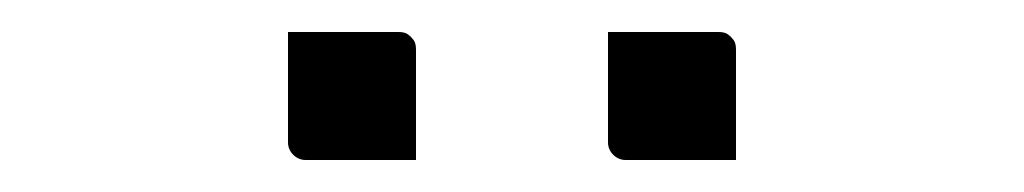

<svg xmlns="http://www.w3.org/2000/svg" viewBox="-20 -776 640 120"><path d="M160 -756Q177 -756 194.5 -756Q212 -756 229 -756Q233 -756 235 -754.5Q237 -753 238.5 -751Q240 -749 240 -745V-676Q223 -676 205.5 -676Q188 -676 171 -676Q168 -676 165.5 -677.5Q163 -679 161.5 -681.5Q160 -684 160 -687ZM360 -756Q377 -756 394.5 -756Q412 -756 429 -756Q433 -756 435 -754.5Q437 -753 438.5 -751Q440 -749 440 -745V-676Q423 -676 405.5 -676Q388 -676 371 -676Q368 -676 365.5 -677.5Q363 -679 361.5 -681.5Q360 -684 360 -687Z"/></svg>

Font: Recursive Light
Style: Regular
Weight: 300
Version: Version 1.085